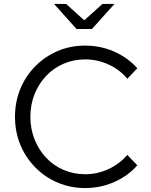

<svg xmlns="http://www.w3.org/2000/svg" viewBox="-20 -942 766 973"><path d="M412 11Q337 11 272.5 -16.5Q208 -44 159 -93.5Q110 -143 83 -208.5Q56 -274 56 -350Q56 -426 83 -491.5Q110 -557 159 -606.5Q208 -656 272.5 -683.5Q337 -711 412 -711Q464 -711 511.5 -697.5Q559 -684 601 -658.5Q643 -633 676 -596L625 -543Q586 -590 529.5 -615.5Q473 -641 412 -641Q353 -641 302 -619Q251 -597 213.5 -557Q176 -517 155 -464.5Q134 -412 134 -350Q134 -289 155 -236Q176 -183 213.5 -143Q251 -103 302 -81Q353 -59 412 -59Q473 -59 529.5 -85Q586 -111 625 -157L676 -104Q643 -67 601 -41.5Q559 -16 511.5 -2.5Q464 11 412 11ZM315 -922 407 -839 499 -922H560L446 -795H368L254 -922Z"/></svg>

Font: Red Hat Text VF
Style: Regular
Weight: 300
Designer: Pentagram, MCKL
Foundry: Pentagram, MCKL
Version: Version 1.023